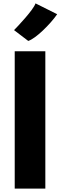

<svg xmlns="http://www.w3.org/2000/svg" viewBox="-20 -1115 358 1135"><path d="M67 0V-812H248V0ZM147 -873 63 -937Q70.5 -944.5 89 -964.2Q107.5 -984 129 -1008.8Q150.5 -1033.5 167.8 -1057Q185 -1080.5 190 -1095L318 -1031Q302.5 -1008.5 280.2 -983.2Q258 -958 233.5 -934.8Q209 -911.5 186.2 -895Q163.5 -878.5 147 -873Z"/></svg>

Font: Merriweather Sans ExtraBold
Style: Regular
Weight: 800
Designer: Eben Sorkin
Foundry: Eben Sorkin
Version: Version 2.001; ttfautohint (v1.8.3)